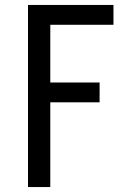

<svg xmlns="http://www.w3.org/2000/svg" viewBox="-20 -755 540 775"><path d="M93 0V-735H438V-655H183V-422H382V-342H183V0Z"/></svg>

Font: Iosevka SS18 Medium
Style: Regular
Weight: 500
Monospace: yes
Designer: Belleve Invis
Foundry: Belleve Invis
Version: Version 25.1.1; ttfautohint (v1.8.4)